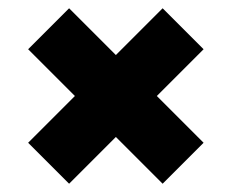

<svg xmlns="http://www.w3.org/2000/svg" viewBox="-20 -561 560 464"><path d="M472 -442 359 -329 472 -216 373 -117 260 -230 147 -117 48 -216 161 -329 48 -442 147 -541 260 -428 373 -541Z"/></svg>

Font: TypoPRO Montserrat Alternates
Style: Regular
Weight: 900
Designer: Julieta Ulanovsky
Foundry: Julieta Ulanovsky
Version: Version 6.001